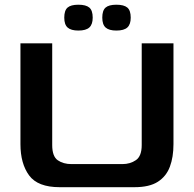

<svg xmlns="http://www.w3.org/2000/svg" viewBox="-20 -768 806 798"><path d="M228 10Q137 10 101 -39Q65 -88 65 -169V-588H197V-165Q197 -118 220 -102Q243 -86 277 -86H489Q521 -86 545 -102.5Q569 -119 569 -165V-588H701V-169Q701 -115 686 -75Q671 -35 636 -12.5Q601 10 539 10ZM463.8 -641Q433.2 -641 419.2 -653.4Q405.1 -665.8 405.1 -694.7Q405.1 -724.5 418.8 -736.5Q432.4 -748.4 463.8 -748.4Q495.2 -748.4 509.3 -736.5Q523.3 -724.5 523.3 -694.7Q523.3 -666.6 509.3 -653.8Q495.2 -641 463.8 -641ZM305.8 -641Q275.2 -641 261.2 -653.4Q247.1 -665.8 247.1 -694.7Q247.1 -724.5 260.8 -736.5Q274.4 -748.4 305.8 -748.4Q337.2 -748.4 351.3 -736.5Q365.3 -724.5 365.3 -694.7Q365.3 -666.6 351.3 -653.8Q337.2 -641 305.8 -641Z"/></svg>

Font: Goldman
Style: Regular
Weight: 400
Designer: Jaikishan Patel
Version: Version 1.000; ttfautohint (v1.8.3)